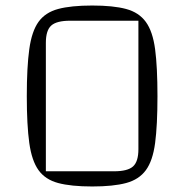

<svg xmlns="http://www.w3.org/2000/svg" viewBox="-20 -660 668 695"><path d="M77 -312Q77 -417 86 -482Q95 -547 119.5 -581Q144 -615 190.5 -627.5Q237 -640 314 -640Q390 -640 436.5 -627.5Q483 -615 508 -580.5Q533 -546 541.5 -481.5Q550 -417 550 -312Q550 -207 541.5 -142.5Q533 -78 508 -44Q483 -10 436.5 2.5Q390 15 314 15Q237 15 190.5 2.5Q144 -10 119.5 -44Q95 -78 86 -142.5Q77 -207 77 -312ZM146 -40H393Q442 -40 461.5 -57.5Q481 -75 481 -120V-585H234Q185 -585 165.5 -567.5Q146 -550 146 -505Z"/></svg>

Font: Changa ExtraLight
Style: Regular
Weight: 250
Designer: Eduardo Rodriguez Tunni
Foundry: Eduardo Rodriguez Tunni
Version: Version 3.002; ttfautohint (v1.8.2)